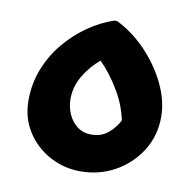

<svg xmlns="http://www.w3.org/2000/svg" viewBox="-68 -629 718 710"><g transform="rotate(10 290.5 -274.5)"><path d="M44 -215Q44 -277 65.5 -332Q87 -387 124 -432Q161 -477 208 -510Q255 -543 306 -560H316Q380 -528 430 -474.5Q480 -421 509 -359.5Q538 -298 538 -239Q538 -168 502.5 -111.5Q467 -55 408 -22Q349 11 278 11Q216 11 162.5 -18Q109 -47 76.5 -98Q44 -149 44 -215ZM196 -245Q196 -218 207.5 -191Q219 -164 241 -147Q263 -130 294 -130Q332 -130 357.5 -151.5Q383 -173 397 -201Q385 -259 351.5 -314Q318 -369 281 -405Q245 -375 220.5 -334Q196 -293 196 -245Z"/></g></svg>

Font: Kufam
Style: Bold
Weight: 700
Designer: Wael Morcos, Artur Schmal
Foundry: Original Type
Version: Version 1.300; ttfautohint (v1.8.3)